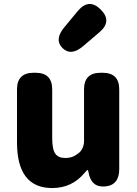

<svg xmlns="http://www.w3.org/2000/svg" viewBox="-20 -937 694 971"><path d="M244 14Q66 14 66 -217V-485Q66 -569 150 -569H160Q244 -569 244 -485V-239Q244 -182 259.5 -160Q275 -138 310 -138Q340 -138 361 -151Q382 -164 389 -174Q405 -196 405 -223V-485Q405 -569 489 -569H499Q583 -569 583 -485V-82Q583 0 511 6Q440 12 427 -69Q425 -78 423 -78Q421 -78 407 -62Q344 14 244 14ZM402 -705Q340 -651 296 -694Q253 -737 306 -800L374 -882Q430 -948 489 -889Q549 -830 483 -774Z"/></svg>

Font: Resource Han Rounded TW Heavy
Style: Regular
Weight: 900
Designer: Cyano Hao (round all glyphs); Ryoko NISHIZUKA 西塚涼子 (kana, bopomofo & ideographs); Paul D. Hunt (Latin, Greek & Cyrillic)
Foundry: Cyano Hao
Version: 0.990